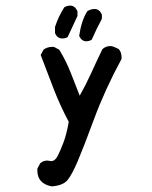

<svg xmlns="http://www.w3.org/2000/svg" viewBox="-20 -533 540 684"><path d="M164 131Q113 121 113 74V68L123 49Q134 39 149 39L162 41Q176 41 185.5 22.5Q195 4 206 -25Q217 -54 225 -99Q195 -155 171.5 -215.5Q148 -276 125 -337L135 -356Q148 -366 166 -366H172L191 -356Q215 -317 231.5 -275Q248 -233 264 -192Q287 -233 306 -275Q325 -317 345 -358Q357 -369 374 -369Q382 -369 403 -358Q413 -347 413 -329V-323Q354 -214 315.5 -110Q277 -6 257 41Q237 88 221 108Q205 128 164 131ZM287 -386Q271 -386 262 -405Q270 -460 291 -493Q303 -501 317 -501Q334 -501 343 -481V-466Q323 -429 307 -392Q299 -386 287 -386ZM202 -396Q184 -396 176 -415V-437Q188 -474 209 -507Q219 -513 230 -513Q247 -513 256 -493V-476L221 -401Q213 -396 202 -396Z"/></svg>

Font: Xiaolai SC
Style: Regular
Weight: 400
Designer: Nozomi Seto 瀬戸のぞみ
Version: Version 3.11;December 4, 2020;FontCreator 13.0.0.2613 64-bit